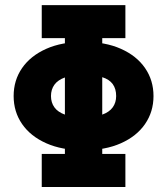

<svg xmlns="http://www.w3.org/2000/svg" viewBox="-20 -743 664 763"><path d="M182.6 -361.3Q182.6 -387.4 196.2 -406.3Q209.8 -425.2 238.5 -435.4Q267.2 -445.5 312.1 -445.5Q357.2 -445.5 385.8 -436.5Q414.5 -427.5 428 -408.8Q441.6 -390.1 441.6 -361.3Q441.6 -335.4 428 -316.5Q414.5 -297.5 385.8 -287.3Q357.2 -277.1 312.1 -277.1Q267.2 -277.1 238.5 -287.3Q209.8 -297.5 196.2 -316.5Q182.6 -335.4 182.6 -361.3ZM34.2 -361.3Q34.2 -298.8 67.8 -250.1Q101.4 -201.5 163.8 -173.7Q226.2 -145.9 312.1 -145.9Q398.2 -145.9 460.5 -173.7Q522.9 -201.5 556.4 -250.1Q590 -298.8 590 -361.3Q590 -424 556.4 -472.6Q522.9 -521.2 460.5 -549Q398.2 -576.8 312.1 -576.8Q226.2 -576.8 163.8 -549Q101.4 -521.2 67.8 -472.6Q34.2 -424 34.2 -361.3ZM145.9 -722.7V-591.4H237.9V-131.2H145.9V0H478.3V-131.2H386.3V-591.4H478.3V-722.7Z"/></svg>

Font: Giphurs SC
Style: Regular
Weight: 400
Version: Version 0.920